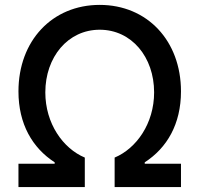

<svg xmlns="http://www.w3.org/2000/svg" viewBox="-20 -757 807 777"><path d="M54.7 0H323.2V-119.3C235.1 -156.2 163.4 -257.1 163.4 -383.2C163.4 -526.3 255 -636.7 383.5 -636.7C512.4 -636.7 603.7 -526.3 603.7 -383.2C603.7 -257.1 532 -156.2 443.9 -119.3V0H712.4V-94.5H565.7V-100.1C655.9 -158.4 712.4 -255 712.4 -387.1C712.4 -592.3 575.6 -737.2 383.5 -737.2C191.4 -737.2 54.7 -592.3 54.7 -387.1C54.7 -255 111.2 -158.4 201.3 -100.1V-94.5H54.7Z"/></svg>

Font: Margiela Sans Medium
Style: Regular
Weight: 500
Designer: Stefan Endress, Andreas Faust
Version: Version 1.100;FEAKit 1.0